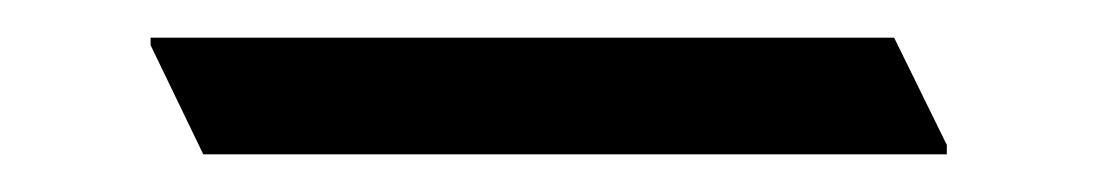

<svg xmlns="http://www.w3.org/2000/svg" viewBox="-20 -180 592 102"><path d="M483 -98H88L60 -156V-160H455L483 -103Z"/></svg>

Font: Halant
Style: Regular
Weight: 400
Designer: Hitesh Malaviya (Devanagari), Satya Rajpurohit (Latin)
Foundry: Indian Type Foundry
Version: Version 1.101;PS 1.0;hotconv 1.0.78;makeotf.lib2.5.61930; tt